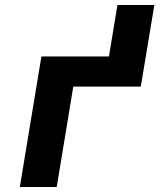

<svg xmlns="http://www.w3.org/2000/svg" viewBox="-20 -745 640 765"><path d="M59 0 145 -520H414L448 -725H595L541 -400H272L206 0Z"/></svg>

Font: Iosevka SS04 Hv Ex Obl
Style: Regular
Weight: 900
Width: 7
Italic angle: -9°
Monospace: yes
Designer: Belleve Invis
Foundry: Belleve Invis
Version: Version 19.0.0; ttfautohint (v1.8.4)